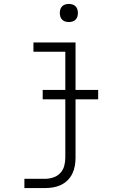

<svg xmlns="http://www.w3.org/2000/svg" viewBox="-20 -746 590 976"><path d="M104 210V163H209Q230 163 251 156Q272 149 286.5 133.5Q301 118 306.5 97.5Q312 77 312 55V-483H150V-530H364V55Q364 76 360.5 96.5Q357 117 348 136Q339 155 324 170Q309 185 290 194Q271 203 250.5 206.5Q230 210 209 210ZM330 -634Q321 -634 312 -636.5Q303 -639 296 -646Q289 -653 286.5 -662Q284 -671 284 -680Q284 -689 286.5 -698Q289 -707 296 -714Q303 -721 312 -723.5Q321 -726 330 -726Q339 -726 348 -723.5Q357 -721 364 -714Q371 -707 373.5 -698Q376 -689 376 -680Q376 -671 373.5 -662Q371 -653 364 -646Q357 -639 348 -636.5Q339 -634 330 -634ZM479 -241H197V-289H479Z"/></svg>

Font: Lode Dark
Style: Regular
Weight: 400
Monospace: yes
Designer: Belleve Invis
Foundry: Belleve Invis
Version: Version 29.2.0; ttfautohint (v1.8.3)